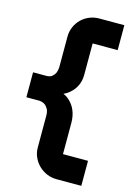

<svg xmlns="http://www.w3.org/2000/svg" viewBox="-133 -870 733 1039"><g transform="rotate(15 233.5 -350.0)"><path d="M19 -425.8H92.8Q113.8 -425.8 125.2 -435.3Q136.7 -444.8 142.1 -456.5Q147.9 -470.2 148.9 -487.8V-660.2Q148.9 -689.9 160.2 -715.6Q171.4 -741.2 190.7 -760Q210 -778.8 235.6 -789.3Q261.2 -799.8 290 -799.8H430.2V-660.2H290V-484.9Q290 -466.8 286.6 -451.7Q283.2 -436.5 277.3 -424.1Q271.5 -411.6 264.2 -401.6Q256.8 -391.6 249 -384.3Q231 -366.2 208 -356Q231 -346.2 249 -327.1Q256.8 -318.8 264.2 -308.1Q271.5 -297.4 277.3 -283.4Q283.2 -269.5 286.6 -252.2Q290 -234.9 290 -213.9V-40H430.2V100.1H290Q262.7 100.1 237.1 89.4Q211.4 78.6 191.9 59.8Q172.4 41 160.6 15.4Q148.9 -10.3 148.9 -40V-213.9Q149.4 -240.7 140.9 -255.4Q132.3 -270 121.6 -276.9Q108.9 -284.7 92.8 -286.1H19Z"/></g></svg>

Font: Righteous
Style: Regular
Weight: 400
Version: Version 1.000